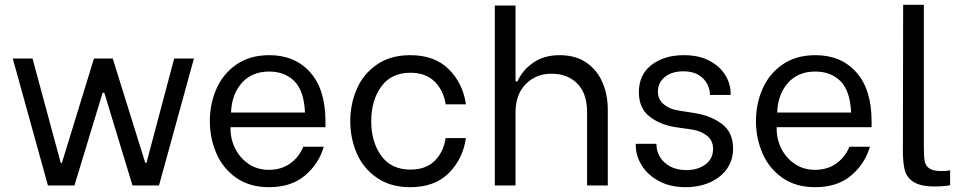

<svg xmlns="http://www.w3.org/2000/svg" viewBox="-20 -770 4004 797"><path d="M33 -527H115L232 -94H237L370 -527H448L583 -94H588L703 -527H785L640 0H530L413 -385H406L289 0H179Z M851 -267Q851 -338 878 -400.5Q905 -463 961 -502Q1017 -541 1098 -541Q1204 -541 1267.5 -470Q1331 -399 1331 -266V-242H937V-235Q937 -191 957 -152Q977 -113 1013 -89Q1049 -65 1096 -65Q1147 -65 1184 -91Q1221 -117 1239 -161H1324Q1303 -89 1245.5 -41Q1188 7 1097 7Q1016 7 960.5 -32Q905 -71 878 -134Q851 -197 851 -267ZM1246 -303Q1242 -393 1202 -433Q1162 -473 1097 -473Q1026 -473 984 -426Q942 -379 939 -303Z M1434 -267Q1434 -338 1461 -400.5Q1488 -463 1544.5 -502Q1601 -541 1683 -541Q1785 -541 1843.5 -482Q1902 -423 1914 -337H1830Q1821 -395 1784 -431.5Q1747 -468 1684 -468Q1604 -468 1562.5 -410.5Q1521 -353 1521 -267Q1521 -181 1562.5 -123.5Q1604 -66 1684 -66Q1747 -66 1784 -102Q1821 -138 1830 -197H1914Q1902 -111 1843.5 -52Q1785 7 1683 7Q1601 7 1544.5 -32Q1488 -71 1461 -133.5Q1434 -196 1434 -267Z M2034 -747H2120V-432H2128Q2148 -478 2193 -509.5Q2238 -541 2303 -541Q2370 -541 2415 -509.5Q2460 -478 2481.5 -426.5Q2503 -375 2503 -315V0H2417V-304Q2417 -382 2376.5 -423Q2336 -464 2269 -464Q2205 -464 2162.5 -421Q2120 -378 2120 -304V0H2034Z M2705 -173V-169Q2705 -144 2719 -119.5Q2733 -95 2761 -79.5Q2789 -64 2829 -64Q2877 -64 2908.5 -87.5Q2940 -111 2940 -152Q2940 -186 2915.5 -206Q2891 -226 2854 -232L2785 -242Q2720 -252 2676 -286.5Q2632 -321 2632 -387Q2632 -460 2684.5 -500.5Q2737 -541 2819 -541Q2880 -541 2923.5 -518.5Q2967 -496 2990 -459.5Q3013 -423 3013 -380V-376H2927V-378Q2927 -398 2916.5 -420Q2906 -442 2881 -458Q2856 -474 2817 -474Q2769 -474 2740 -450.5Q2711 -427 2711 -389Q2711 -358 2734 -338Q2757 -318 2792 -312L2867 -300Q2933 -289 2978 -254.5Q3023 -220 3023 -153Q3023 -105 2997.5 -69Q2972 -33 2927 -13Q2882 7 2826 7Q2762 7 2715 -18.5Q2668 -44 2643.5 -84Q2619 -124 2619 -168V-173Z M3118 -267Q3118 -338 3145 -400.5Q3172 -463 3228 -502Q3284 -541 3365 -541Q3471 -541 3534.5 -470Q3598 -399 3598 -266V-242H3204V-235Q3204 -191 3224 -152Q3244 -113 3280 -89Q3316 -65 3363 -65Q3414 -65 3451 -91Q3488 -117 3506 -161H3591Q3570 -89 3512.5 -41Q3455 7 3364 7Q3283 7 3227.5 -32Q3172 -71 3145 -134Q3118 -197 3118 -267ZM3513 -303Q3509 -393 3469 -433Q3429 -473 3364 -473Q3293 -473 3251 -426Q3209 -379 3206 -303Z M3728 -144 3729 -750H3815V-157Q3815 -119 3818.5 -100.5Q3822 -82 3837.5 -71Q3853 -60 3887 -60Q3908 -60 3924 -63V-1Q3897 4 3860 4Q3801 4 3772 -15Q3743 -34 3735.5 -64.5Q3728 -95 3728 -144Z"/></svg>

Font: Lopes Sans
Style: Regular
Weight: 400
Designer: Gabriel Lam, Diego Maldonado
Foundry: TypeRant, Foresti Design
Version: Version 4.000